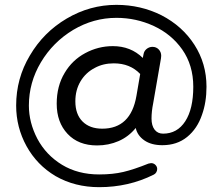

<svg xmlns="http://www.w3.org/2000/svg" viewBox="-20 -693 917 795"><path d="M210 36.1Q132.8 -9.8 89.8 -87.9Q46.9 -166 46.9 -255.9Q46.9 -368.2 103.5 -462.9Q160.2 -559.6 256.3 -616.2Q352.5 -672.9 461.9 -672.9Q562.5 -672.9 648.4 -629.9Q735.4 -585 785.2 -507.3Q835 -429.7 835 -334Q835 -269.5 816.4 -217.8Q796.9 -160.2 754.9 -126Q712.9 -91.8 652.3 -91.8Q606.4 -91.8 577.6 -111.8Q548.8 -131.8 542 -163.1Q512.7 -127 471.2 -108.9Q429.7 -90.8 381.8 -90.8Q304.7 -90.8 259.8 -138.7Q214.8 -186.5 214.8 -263.7Q214.8 -336.9 248 -391.6Q279.3 -444.3 333 -473.1Q386.7 -502 447.3 -502Q521.5 -502 571.3 -453.1L574.2 -467.8Q576.2 -481.4 586.9 -490.2Q597.7 -499 611.3 -499Q627 -499 637.2 -488.3Q647.5 -477.5 647.5 -461.9L646.5 -451.2L614.3 -265.6Q607.4 -231.4 607.4 -202.1Q607.4 -172.9 620.1 -156.2Q632.8 -139.6 655.3 -139.6Q713.9 -139.6 747.1 -190.9Q780.3 -242.2 780.3 -334Q780.3 -422.9 734.4 -488.3Q689.5 -551.8 616.7 -585.4Q543.9 -619.1 461.9 -619.1Q367.2 -619.1 283.2 -569.3Q199.2 -518.6 149.4 -435.1Q99.6 -351.6 99.6 -255.9Q99.6 -185.5 134.8 -118.2Q170.9 -50.8 236.8 -10.7Q302.7 29.3 390.6 29.3Q447.3 29.3 490.7 19Q534.2 8.8 594.7 -15.6Q602.5 -17.6 605.5 -17.6Q616.2 -17.6 623.5 -10.3Q630.9 -2.9 630.9 6.8Q630.9 13.7 627 20.5Q623 27.3 616.2 30.3Q512.7 82 390.6 82Q290 82 210 36.1ZM544.9 -295.9 560.5 -386.7Q518.6 -430.7 451.2 -430.7Q407.2 -430.7 373 -412.1Q335 -392.6 313.5 -356.4Q292 -320.3 292 -273.4Q292 -219.7 321.8 -189.9Q351.6 -160.2 403.3 -160.2Q521.5 -160.2 544.9 -295.9Z"/></svg>

Font: jf-openhuninn-1.1
Style: Regular
Weight: 400
Designer: [Kosugi Maru]
      Designed by Motoya company      

      [Varela Round]
      Joe Prince(Latin component); Avraham Co
Foundry: justfont CO.,LTD.
Version: 1.1